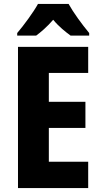

<svg xmlns="http://www.w3.org/2000/svg" viewBox="-20 -951 514 971"><path d="M327 -931H172C151 -892 99 -821 67 -784V-771H163C186 -788 219 -816 249 -851C278 -816 311 -790 337 -771H431V-784C393 -830 352 -886 327 -931ZM426 0V-133H227V-304H412V-436H227V-582H426V-714H71V0Z"/></svg>

Font: Noto Sans Gujarati Condensed ExtraBold
Style: Regular
Weight: 800
Width: 3
Designer: Jelle Bosma - Monotype Design Team, Universal Thirst
Foundry: Monotype Imaging Inc.
Version: Version 2.106